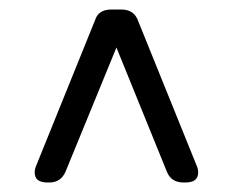

<svg xmlns="http://www.w3.org/2000/svg" viewBox="-20 -704 490 404"><path d="M397 -341Q397 -320 370 -320H366Q340 -320 331 -343L225 -604L118 -343Q108 -320 84 -320H80Q53 -320 53 -341Q53 -348 56 -355L181 -664Q188 -684 215 -684H235Q260 -684 269 -664L394 -355Q397 -348 397 -341Z"/></svg>

Font: mmAsap
Style: Regular
Weight: 400
Designer: Pablo Cosgaya
Foundry: Omnibus-Type
Version: Version 1.001